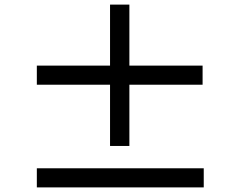

<svg xmlns="http://www.w3.org/2000/svg" viewBox="-20 -828 1040 834"><path d="M860 -460H542V-194H458V-460H140V-543H458V-808H542V-543H860ZM865 -97V-14H140V-97Z"/></svg>

Font: Noto Sans TC Thin Medium
Style: Regular
Weight: 500
Version: Version 2.004-H2;hotconv 1.0.118;makeotfexe 2.5.65603